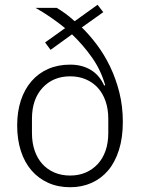

<svg xmlns="http://www.w3.org/2000/svg" viewBox="-20 -773 591 805"><path d="M413 -722 323 -658Q356 -626 387 -584.5Q418 -543 442 -493Q466 -443 480.5 -385Q495 -327 495 -262Q495 -195 478.5 -143.5Q462 -92 433 -58Q404 -24 363.5 -6Q323 12 274 12Q223 12 182 -6.5Q141 -25 112 -58.5Q83 -92 67.5 -140Q52 -188 52 -247Q52 -305 67.5 -352Q83 -399 112 -432.5Q141 -466 182 -484Q223 -502 274 -502Q324 -502 360.5 -480Q397 -458 417 -414L421 -416Q403 -479 366 -531.5Q329 -584 282 -629L192 -564L169 -595L253 -655Q225 -678 193 -700Q161 -722 129 -740H218Q238 -728 255 -715.5Q272 -703 293 -684L389 -753ZM274 -37Q310 -37 339 -49.5Q368 -62 389.5 -85Q411 -108 422.5 -141Q434 -174 434 -215V-275Q434 -316 422.5 -349Q411 -382 390 -405Q369 -428 339.5 -440.5Q310 -453 274 -453Q203 -453 158.5 -405Q114 -357 114 -275V-215Q114 -174 125.5 -141Q137 -108 158 -85Q179 -62 208.5 -49.5Q238 -37 274 -37Z"/></svg>

Font: IBM Plex Sans Hebrew Light
Style: Regular
Weight: 300
Designer: Mike Abbink, Paul van der Laan, Pieter van Rosmalen, Yanek Iontef
Foundry: Bold Monday
Version: Version 1.2